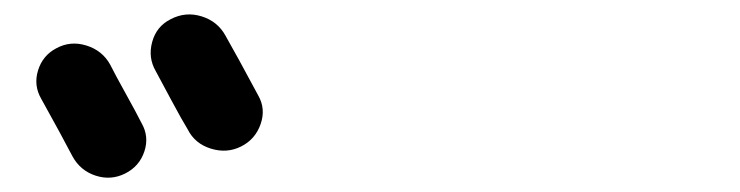

<svg xmlns="http://www.w3.org/2000/svg" viewBox="-20 -857 1040 270"><path d="M82 -637Q68 -664 38 -718Q27 -737 33.5 -758Q40 -779 59 -789Q79 -800 101.5 -793Q124 -786 135 -766Q142 -752 157 -725Q172 -698 179 -684Q190 -665 183 -644Q176 -623 156 -613Q136 -603 114.5 -610Q93 -617 82 -637ZM220 -830Q241 -841 263.5 -834Q286 -827 297 -807Q313 -779 343 -723Q354 -704 346.5 -682.5Q339 -661 319 -651Q299 -641 276.5 -648Q254 -655 244 -675Q236 -688 221 -716Q206 -744 199 -757Q188 -776 194 -798Q200 -820 220 -830Z"/></svg>

Font: Rounded Mplus 1c Bold
Style: Bold
Weight: 700
Version: Version 1.059.20150529